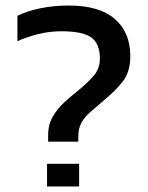

<svg xmlns="http://www.w3.org/2000/svg" viewBox="-20 -674 535 694"><path d="M154 -162V-184Q154 -224 171 -253Q188 -282 213.5 -305Q239 -328 265 -349Q297 -375 319 -400.5Q341 -426 341 -463Q341 -516 310 -538.5Q279 -561 201 -561Q159 -561 117 -550.5Q75 -540 43 -525V-617Q77 -634 125.5 -644Q174 -654 229 -654Q339 -654 395 -605.5Q451 -557 451 -471Q451 -415 424.5 -380.5Q398 -346 354 -310Q327 -287 306.5 -269Q286 -251 274.5 -230.5Q263 -210 263 -179V-162ZM150 0V-82H266V0Z"/></svg>

Font: Kanit
Style: Regular
Weight: 400
Designer: Katatrad Team
Foundry: CadsonDemak
Version: Version 2.000; ttfautohint (v1.8.3)